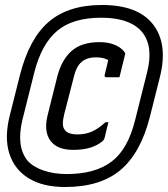

<svg xmlns="http://www.w3.org/2000/svg" viewBox="-20 -735 673 770"><path d="M389 -715Q533 -715 593.5 -637.5Q654 -560 622 -429L581 -266Q544 -121 463 -53Q382 15 241 15Q152 15 95 -20Q38 -55 17.5 -119Q-3 -183 19 -271L60 -434Q97 -580 175.5 -647.5Q254 -715 389 -715ZM387 -664Q272 -664 209.5 -611.5Q147 -559 118 -446L70 -255Q44 -147 91 -90Q114 -65 155 -51Q196 -37 248 -37Q361 -37 427 -86.5Q493 -136 522 -254L570 -445Q596 -548 551 -605Q529 -633 487.5 -648.5Q446 -664 387 -664ZM379 -566Q414 -566 439.5 -555.5Q465 -545 478 -528Q484 -521 481 -514Q476 -492 470 -469.5Q464 -447 459 -425H408Q397 -425 400 -436Q403 -448 406.5 -462Q410 -476 414 -494Q396 -505 365 -505Q328 -505 307 -486.5Q286 -468 277 -430L237 -275Q226 -229 240 -214Q252 -196 291 -196Q323 -196 349 -207.5Q375 -219 403 -245H415Q411 -231 407.5 -216Q404 -201 401 -188Q399 -180 397 -176Q395 -172 390 -168Q371 -152 342.5 -143Q314 -134 273 -134Q209 -134 182 -171Q155 -208 171 -273L210 -429Q227 -495 267 -530.5Q307 -566 379 -566Z"/></svg>

Font: Recursive Mn Lnr St
Style: Italic
Weight: 400
Italic angle: -15°
Monospace: yes
Version: Version 1.079;hotconv 1.0.112;makeotfexe 2.5.65598; ttfautoh